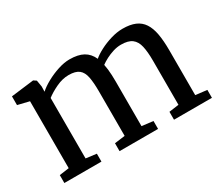

<svg xmlns="http://www.w3.org/2000/svg" viewBox="-103 -806 1199 1043"><g transform="rotate(-30 496.5 -284.0)"><path d="M44 0V-49.6L104.7 -58.1V-477.9L32.9 -495.3V-550L175.6 -567.6L192.8 -556.2L199.6 -515.5L198.7 -483.4Q220.9 -503.6 256.2 -523Q291.5 -542.4 330.7 -555.1Q370 -567.9 403.2 -567.9Q456.6 -567.9 489.1 -549.9Q521.7 -531.9 538.7 -493.6Q557.8 -510.3 590.7 -527.5Q623.7 -544.7 662.2 -556.3Q700.7 -567.9 736.7 -567.9Q783.3 -567.9 814.7 -554.5Q846 -541.1 864.3 -513.3Q882.6 -485.6 890.5 -442.4Q898.3 -399.2 898.3 -339V-58.1L969.7 -49.6V0H731.8V-49.6L793.2 -58.1V-335.6Q793.2 -390.2 785 -426.1Q776.9 -462 753.7 -479.6Q730.6 -497.2 685.6 -497.2Q661.7 -497.2 636.8 -489.6Q612 -482 589.9 -470.5Q567.8 -459 552.4 -447.5Q555.6 -432.5 557.6 -415.2Q559.7 -397.9 560.5 -378.5Q561.4 -359.2 561.4 -337.5V-58.1L631.8 -49.6V0H390.2V-49.6L455.6 -58.1V-338Q455.6 -392.7 448.6 -427.8Q441.7 -462.9 420.7 -479.7Q399.7 -496.5 356.7 -496.5Q318.1 -496.5 277.8 -477.5Q237.6 -458.5 210.5 -437.3V-58.1L276.6 -49.6V0Z"/></g></svg>

Font: Merriweather Light
Style: Regular
Weight: 300
Designer: Eben Sorkin
Foundry: Eben Sorkin
Version: Version 2.100